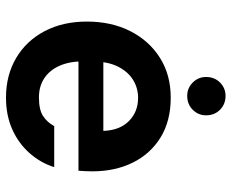

<svg xmlns="http://www.w3.org/2000/svg" viewBox="-86 -675 773 641"><g transform="rotate(90 300.5 -354.5)"><path d="M306 12Q231 12 173.5 -22Q116 -56 84 -117Q52 -178 52 -258Q52 -340 84 -403Q116 -466 173 -502Q230 -538 306 -538Q384 -538 439 -504Q494 -470 523 -411Q552 -352 552 -277Q552 -267 551.5 -255Q551 -243 550 -230H149V-313H417Q415 -368 384 -398.5Q353 -429 307 -429Q273 -429 245.5 -411.5Q218 -394 201.5 -360Q185 -326 185 -274V-245Q185 -200 199.5 -167Q214 -134 241 -116Q268 -98 305 -98Q346 -98 367 -111.5Q388 -125 401 -149H538Q524 -104 491.5 -67Q459 -30 412 -9Q365 12 306 12ZM300 -593Q274 -593 255.5 -611.5Q237 -630 237 -656Q237 -684 255.5 -702.5Q274 -721 300 -721Q328 -721 346.5 -702.5Q365 -684 365 -656Q365 -630 346.5 -611.5Q328 -593 300 -593Z"/></g></svg>

Font: DM Sans 9pt
Style: Bold
Weight: 700
Version: Version 4.004;gftools[0.9.30]